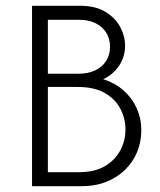

<svg xmlns="http://www.w3.org/2000/svg" viewBox="-20 -645 554 665"><path d="M91 0V-625H257.6Q310.4 -625 344.8 -604.2Q379.2 -583.3 396.2 -551.7Q413.2 -520.1 413.2 -486.8Q413.2 -448.6 392.7 -417.7Q372.2 -386.8 337.5 -370.8Q378.5 -357.6 408 -331.6Q437.5 -305.6 453.5 -270.1Q469.4 -234.7 469.4 -193.8Q469.4 -154.9 455.6 -120.1Q441.7 -85.4 414.6 -58.3Q387.5 -31.2 349 -15.6Q310.4 0 260.4 0ZM145.8 -48.6H253.5Q308.3 -48.6 343.8 -69.8Q379.2 -91 396.9 -124.7Q414.6 -158.3 414.6 -196.5Q414.6 -234 397.2 -267.7Q379.9 -301.4 343.4 -322.6Q306.9 -343.8 249.3 -343.8H145.8ZM145.8 -389.6H251.4Q285.4 -389.6 310.1 -401.4Q334.7 -413.2 347.9 -434.4Q361.1 -455.6 361.1 -483.3Q361.1 -511.1 347.9 -531.9Q334.7 -552.8 311.1 -564.6Q287.5 -576.4 254.9 -576.4H145.8Z"/></svg>

Font: Afacad Flux Light
Style: Regular
Weight: 300
Designer: Kristian Moeller
Foundry: Dicotype
Version: Version 1.100